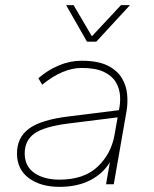

<svg xmlns="http://www.w3.org/2000/svg" viewBox="-20 -716 600 746"><path d="M211 10Q138 10 92 -24Q46 -58 46 -120Q46 -182 93 -216.5Q140 -251 250 -264L442 -288Q448 -314 446.5 -342.5Q445 -371 430.5 -396Q416 -421 384 -436.5Q352 -452 297 -452Q224 -452 144 -387L129 -412Q166 -444 209 -462Q252 -480 297 -480Q361 -480 398.5 -461Q436 -442 453.5 -412.5Q471 -383 474 -349.5Q477 -316 472 -286L422 0H392L407 -86Q381 -42 331 -16Q281 10 211 10ZM211 -18Q306 -18 359 -68Q412 -118 425 -192L437 -260L245 -236Q151 -224 113.5 -197Q76 -170 76 -120Q76 -70 113.5 -44Q151 -18 211 -18ZM318 -554 237 -696H266L337 -575L450 -696H485L354 -554Z"/></svg>

Font: Gantari Thin
Style: Italic
Weight: 100
Italic angle: -10°
Designer: Anugrah Pasau
Foundry: Lafontype
Version: Version 1.000; ttfautohint (v1.8.4.7-5d5b)